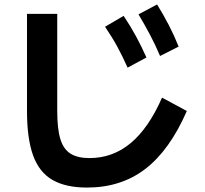

<svg xmlns="http://www.w3.org/2000/svg" viewBox="-20 -880 920 861"><path d="M101.1 -381.1V-817.8H236.7V-381.1Q236.7 -302.2 250.6 -256.7Q264.4 -211.1 296.1 -191.1Q327.8 -171.1 381.1 -171.1Q485.6 -171.1 566.1 -238.3Q646.7 -305.6 706.7 -442.2L817.8 -382.2Q741.1 -206.7 632.2 -122.8Q523.3 -38.9 370 -38.9Q274.4 -38.9 215 -73.3Q155.6 -107.8 128.3 -183.3Q101.1 -258.9 101.1 -381.1ZM552.2 -576.7Q530 -626.7 506.1 -670.6Q482.2 -714.4 451.1 -760L534.4 -808.9Q565.6 -762.2 590 -717.2Q614.4 -672.2 636.7 -622.2ZM697.8 -628.9Q676.7 -678.9 652.8 -723.9Q628.9 -768.9 601.1 -815.6L684.4 -860Q713.3 -813.3 737.2 -767.2Q761.1 -721.1 781.1 -671.1Z"/></svg>

Font: Paperlogy 7 Bold
Style: Regular
Weight: 700
Designer: redesigned by Lee Juim, glyphs from Gmarket Sans & Montserrat
Foundry: PT&
Version: Version 1.001